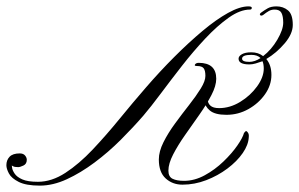

<svg xmlns="http://www.w3.org/2000/svg" viewBox="-90 -582 938 602"><path d="M689 -562Q700 -562 699.5 -557Q699 -552 694 -552Q663 -552 627 -526.5Q591 -501 553.5 -461Q516 -421 480.5 -375.5Q445 -330 414 -288.5Q383 -247 360 -220Q328 -183 289 -144Q250 -105 206.5 -72.5Q163 -40 119.5 -20Q76 0 35 0Q-8 0 -31 -11.5Q-54 -23 -62 -38Q-70 -53 -70 -64Q-70 -80 -60 -90.5Q-50 -101 -28 -101Q-17 -101 -11.5 -94.5Q-6 -88 -6 -81Q-6 -68 -16.5 -63Q-27 -58 -33 -58Q-44 -58 -48.5 -60.5Q-53 -63 -53 -63Q-53 -63 -52 -55.5Q-51 -48 -44 -37.5Q-37 -27 -20 -19.5Q-3 -12 29 -12Q72 -12 115 -40Q158 -68 200.5 -113Q243 -158 285 -209.5Q327 -261 367 -307Q411 -358 456.5 -403.5Q502 -449 545 -485Q588 -521 625 -541.5Q662 -562 689 -562ZM533 -385Q588 -385 588 -335Q588 -313 573 -284Q558 -255 535.5 -223Q513 -191 490.5 -159Q468 -127 453 -98Q438 -69 438 -47Q438 -28 451 -21.5Q464 -15 487 -15Q520 -15 552 -32.5Q584 -50 610.5 -75.5Q637 -101 654 -125.5Q671 -150 675 -165Q677 -167 678.5 -169Q680 -171 682 -171Q684 -171 687.5 -166Q691 -161 690 -152Q689 -128 671 -102Q653 -76 623 -53.5Q593 -31 556.5 -17Q520 -3 482 -3Q451 -3 429.5 -22.5Q408 -42 408 -82Q408 -107 422.5 -136Q437 -165 459 -195Q481 -225 503 -253Q525 -281 539.5 -304.5Q554 -328 554 -344Q554 -361 548.5 -368Q543 -375 528 -375Q518 -375 521.5 -380Q525 -385 533 -385ZM777 -562Q798 -562 813 -549.5Q828 -537 828 -504Q828 -476 802.5 -446Q777 -416 745 -397Q761 -378 761 -347Q761 -315 741 -286.5Q721 -258 689 -240Q657 -222 620 -222Q584 -222 568 -235.5Q552 -249 550.5 -266Q549 -283 555 -293Q558 -298 562 -298Q564 -298 566 -296Q568 -294 566 -290Q562 -281 561.5 -270Q561 -259 569.5 -251Q578 -243 597 -243Q631 -243 663 -262.5Q695 -282 716 -311Q737 -340 737 -367Q737 -373 736 -379.5Q735 -386 733 -390Q722 -386 711.5 -383Q701 -380 692 -380Q658 -380 658 -398Q658 -406 668.5 -412Q679 -418 698 -418Q720 -418 735 -406Q761 -426 779.5 -457.5Q798 -489 798 -511Q798 -531 792.5 -541.5Q787 -552 771 -552Q761 -552 753 -547.5Q745 -543 735 -535Q733 -534 732 -533.5Q731 -533 729 -533Q726 -533 725 -536Q724 -539 728 -542Q739 -550 749.5 -556Q760 -562 777 -562ZM692 -388Q700 -388 709 -391Q718 -394 727 -400Q717 -410 698 -410Q669 -410 669 -398Q669 -388 692 -388Z"/></svg>

Font: Kapakana
Style: Regular
Weight: 400
Designer: Kousuke Nagai
Version: Version 1.002